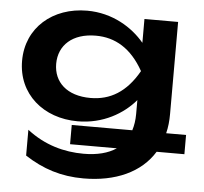

<svg xmlns="http://www.w3.org/2000/svg" viewBox="-53 -639 930 875"><g transform="rotate(5 411.5 -201.5)"><path d="M311 -77C427 -77 519 -132 574 -197V-133C574 -105 570 -80 563 -58H286V30H500C463 55 413 68 351 68C262 68 172 44 91 -19V99C174 153 258 180 360 180C506 180 622 128 682 30H809V-58H718C725 -86 728 -115 728 -147V-568H574V-459C519 -525 427 -583 311 -583C154 -583 35 -482 35 -330C35 -178 154 -77 311 -77ZM360 -188C252 -188 191 -246 191 -330C191 -415 254 -473 360 -473C449 -473 523 -430 579 -330C523 -231 450 -188 360 -188Z"/></g></svg>

Font: Bounded Med
Style: Regular
Weight: 500
Designer: Vlad Churkin
Version: Version 3.0